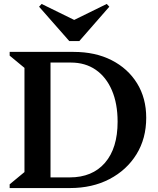

<svg xmlns="http://www.w3.org/2000/svg" viewBox="-20 -953 801 973"><path d="M29 0V-19L104 -81V-609L29 -671V-690H353Q463 -690 545.5 -648Q628 -606 674.5 -531Q721 -456 721 -356Q721 -251 671.5 -171Q622 -91 535 -45.5Q448 0 334 0ZM339 -636H236V-54H333Q448 -54 512 -128Q576 -202 576 -336Q576 -428 547 -495.5Q518 -563 465 -599.5Q412 -636 339 -636ZM191 -933 356 -852 521 -933 534 -919 382 -745H331L178 -919Z"/></svg>

Font: Platypi Medium
Style: Regular
Weight: 500
Designer: David Sargent
Foundry: Bolt Cutter Type
Version: Version 1.200; ttfautohint (v1.8.4.7-5d5b)